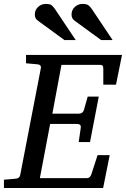

<svg xmlns="http://www.w3.org/2000/svg" viewBox="-35 -948 635 968"><path d="M-15.1 0V-42L43 -46.9Q64 -48.3 66.9 -65.9L170.9 -604Q174.3 -622.6 151.9 -624L96.2 -628.9V-670.9H580.1L549.8 -521H485.8V-602.1Q485.8 -612.8 481.9 -616.9Q478 -621.1 466.8 -621.1H274.9L229 -375H362.8Q382.3 -375 388.2 -394L407.2 -460.9H462.9L418.9 -231.9H361.8L372.1 -303.2Q375 -323.2 353 -323.2H217.8L166 -49.8H400.9Q411.6 -49.8 417.2 -55.4Q422.9 -61 425.8 -69.8L457 -166H518.1L484.9 0ZM532.7 -746.1H474.6L341.8 -843.3Q325.7 -854 325.7 -874.5Q325.7 -897.5 342 -912.8Q358.4 -928.2 381.8 -928.2Q401.9 -928.2 411.1 -921.1Q420.4 -914.1 428.7 -901.4ZM346.7 -746.1H289.6L156.7 -843.3Q140.6 -854 140.6 -874.5Q140.6 -897.5 156.7 -912.8Q172.9 -928.2 196.8 -928.2Q216.8 -928.2 225.6 -921.1Q234.4 -914.1 242.7 -901.4Z"/></svg>

Font: Charis
Style: Italic
Weight: 400
Italic angle: -11°
Designer: Walt Agee, Miriam Martin, Annie Olsen, Victor Gaultney, Lorna Priest, Alan Ward, Bob Hallissy, Martin Hosken, Sharon Cor
Foundry: SIL Global
Version: Version 7.000